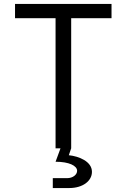

<svg xmlns="http://www.w3.org/2000/svg" viewBox="-20 -750 640 971"><path d="M261 0H286L261 68C329 68 370 88 370 114C370 133 349 151 319 151H247V201H330C399 201 445 165 445 119C445 66 378 40 328 35L340 0V-658H544V-730H56V-658H261Z"/></svg>

Font: JetBrains Mono Light
Style: Regular
Weight: 336
Monospace: yes
Designer: Philipp Nurullin, Konstantin Bulenkov
Foundry: JetBrains
Version: Version 2.305